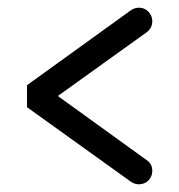

<svg xmlns="http://www.w3.org/2000/svg" viewBox="-20 -508 465 498"><path d="M341 -488Q355 -488 365 -477.5Q375 -467 375 -453Q375 -435 360 -424L130 -259L360 -93Q375 -83 375 -65Q375 -50 365 -40Q355 -30 340 -30Q329 -30 319 -37L50 -230V-287L319 -481Q329 -488 340 -488Q341 -488 341 -488Z"/></svg>

Font: Sakbunderan
Style: Regular
Weight: 400
Version: Version 1.00